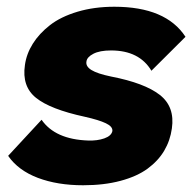

<svg xmlns="http://www.w3.org/2000/svg" viewBox="-20 -531 568 564"><path d="M224.1 13.2Q148.9 13.2 91.3 -8.5Q33.7 -30.3 3.9 -73.2L102.1 -179.2Q142.1 -121.6 238.8 -118.2Q265.6 -117.2 286.4 -124.5Q307.1 -131.8 310.1 -146Q311.5 -159.2 291 -168.9Q270.5 -178.7 229 -188Q127.4 -210 85.7 -243.7Q43.9 -277.3 53.2 -339.8Q57.6 -372.6 76.4 -402.6Q95.2 -432.6 127 -457.3Q158.7 -481.9 207.8 -496.6Q256.8 -511.2 315.9 -511.2Q467.3 -511.2 524.9 -422.9L424.8 -323.2Q389.2 -382.8 306.2 -382.8Q272.9 -382.8 254.2 -373Q235.4 -363.3 233.9 -350.1Q231.4 -335.9 248.8 -325.2Q266.1 -314.5 306.2 -306.2Q404.8 -287.1 449.5 -252.2Q494.1 -217.3 484.9 -153.8Q480 -118.2 462.4 -88.4Q444.8 -58.6 413.6 -35.6Q382.3 -12.7 334 0.2Q285.6 13.2 224.1 13.2Z"/></svg>

Font: Human Sans Black
Style: Italic
Weight: 800
Italic angle: -8°
Designer: Tim Radville
Foundry: Continuum
Version: Version 1.000;FEAKit 1.0